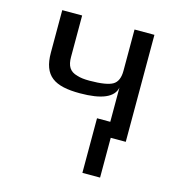

<svg xmlns="http://www.w3.org/2000/svg" viewBox="-101 -571 774 839"><g transform="rotate(15 286.5 -152.0)"><path d="M246 -153C344 -153 398 -176 407 -222V-67H347V180H427V0H495V-484H405V-297C405 -266 396 -245 378 -234C360 -223 325 -217 272 -217C249 -217 231 -219 216 -224C181 -233 168 -256 168 -297V-484H78V-292C78 -186 131 -153 246 -153Z"/></g></svg>

Font: Gamestation Text
Style: Bold
Weight: 400
Designer: Jonas Hecksher
Foundry: Jonas Hecksher, Playtypeª, e-types AS
Version: Version 1.003